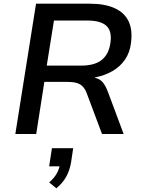

<svg xmlns="http://www.w3.org/2000/svg" viewBox="-20 -725 776 1039"><path d="M63 0 175 -705H466Q547 -705 600 -681Q653 -657 675.5 -610.5Q698 -564 689 -494Q683 -441 656.5 -402.5Q630 -364 588 -340Q546 -316 494 -306L493 -304L501 -302Q522 -296 536.5 -279Q551 -262 564 -228L649 0H532L451 -216Q442 -242 428 -256.5Q414 -271 393.5 -276.5Q373 -282 343 -282H220L176 0ZM233 -370H420Q493 -370 531.5 -401.5Q570 -433 578 -496Q586 -558 555 -586Q524 -614 450 -614H272ZM285 294 246 262Q274 238 287.5 213Q301 188 305 162L322 175H246L261 77H376L365 151Q358 195 339 230Q320 265 285 294Z"/></svg>

Font: Nunito Sans 7pt SemiBold
Style: Italic
Weight: 600
Italic angle: -9°
Designer: Vernon Adams
Foundry: Vernon Adams
Version: Version 3.101;gftools[0.9.27]